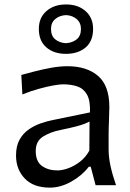

<svg xmlns="http://www.w3.org/2000/svg" viewBox="-20 -840 592 871"><path d="M206.5 11.2Q131.8 11.2 92.3 -30.3Q52.7 -71.8 52.7 -134.3Q52.7 -177.7 68.8 -206.5Q85 -235.4 110.6 -252.9Q136.2 -270.5 165 -280.5Q193.8 -290.5 219.2 -295.4L388.2 -330.1Q390.1 -383.8 374.5 -411.1Q358.9 -438.5 330.6 -448Q302.2 -457.5 265.6 -457.5Q251.5 -457.5 222.2 -452.4Q192.9 -447.3 156 -437Q119.1 -426.8 81.5 -411.6L76.7 -500Q101.6 -506.8 137.2 -516.1Q172.9 -525.4 211.9 -532.5Q251 -539.6 286.1 -539.6Q373.5 -539.6 424.8 -495.6Q476.1 -451.7 476.1 -354Q476.1 -330.1 474.4 -293.7Q472.7 -257.3 472.7 -224.1V-162.6Q472.7 -127 481.4 -86.7Q490.2 -46.4 506.3 0H413.6L391.6 -83.5H382.8Q351.6 -43 303 -15.9Q254.4 11.2 206.5 11.2ZM240.7 -66.9Q262.2 -66.9 289.6 -76.7Q316.9 -86.4 342.8 -106.4Q368.7 -126.5 385.3 -156.7L386.2 -288.6Q377.9 -284.2 364.7 -278.8Q351.6 -273.4 325.9 -266.6Q300.3 -259.8 254.9 -250.5Q210 -241.7 176 -220.9Q142.1 -200.2 142.1 -154.8Q142.1 -107.4 170.4 -87.2Q198.7 -66.9 240.7 -66.9ZM278.8 -595.7Q224.6 -595.7 190.4 -625Q156.2 -654.3 156.2 -709Q156.2 -759.8 190.7 -789.8Q225.1 -819.8 279.8 -819.8Q334 -819.8 368.2 -789.6Q402.3 -759.3 402.3 -709Q402.3 -653.3 368.2 -624.5Q334 -595.7 278.8 -595.7ZM278.8 -644Q308.6 -646 327.9 -661.6Q347.2 -677.2 347.2 -708.5Q347.2 -736.8 327.9 -753.4Q308.6 -770 279.8 -771.5Q250 -770 230.7 -753.7Q211.4 -737.3 211.4 -708.5Q211.4 -677.2 230.5 -661.6Q249.5 -646 278.8 -644Z"/></svg>

Font: Pinar-FD Medium
Style: Regular
Weight: 500
Designer: Amin Abedi
Version: Version 3.000